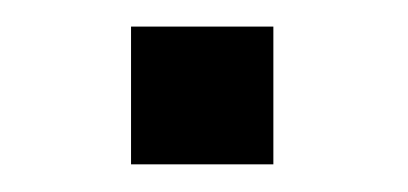

<svg xmlns="http://www.w3.org/2000/svg" viewBox="-20 -117 304 143"><path d="M183.6 -97.2V5.4H77.6V-97.2Z"/></svg>

Font: RGR Online_21
Style: Regular
Weight: 400
Italic angle: -12°
Designer: vernon adams
Foundry: vernon adams
Version: Version 1.000